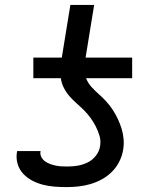

<svg xmlns="http://www.w3.org/2000/svg" viewBox="-20 -755 640 783"><path d="M250 8Q226 8 201.5 6Q177 4 154 -2Q131 -8 110.5 -19Q90 -30 74.5 -46.5Q59 -63 52 -86Q45 -109 49 -134L50 -139H146L145 -137Q143 -125 149 -114Q155 -103 164.5 -96.5Q174 -90 185 -86Q196 -82 208 -79.5Q220 -77 232.5 -76.5Q245 -76 257 -76Q277 -76 297.5 -79.5Q318 -83 337.5 -92.5Q357 -102 371 -120Q385 -138 388 -158Q392 -180 386 -200.5Q380 -221 370.5 -239.5Q361 -258 349 -274.5Q337 -291 322.5 -305.5Q308 -320 292.5 -333.5Q277 -347 263.5 -362.5Q250 -378 240.5 -396.5Q231 -415 228 -436H116V-520H232L267 -735H364L329 -520H519V-436H331Q339 -416 353 -400.5Q367 -385 383 -371Q399 -357 413.5 -341Q428 -325 439.5 -307.5Q451 -290 460 -271Q469 -252 475.5 -231.5Q482 -211 484 -188.5Q486 -166 482 -143Q478 -119 466.5 -96Q455 -73 436.5 -54.5Q418 -36 395 -23.5Q372 -11 347.5 -4Q323 3 298.5 5.5Q274 8 250 8Z"/></svg>

Font: Iosevka Aile Medium Oblique
Style: Regular
Weight: 500
Italic angle: -9°
Designer: Belleve Invis
Foundry: Belleve Invis
Version: Version 31.1.0; ttfautohint (v1.8.4)